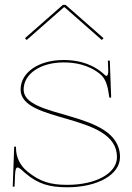

<svg xmlns="http://www.w3.org/2000/svg" viewBox="-20 -770 545 792"><path d="M242.5 -522.5C139.5 -522.5 65 -471.5 65 -400.5C65 -331 161.5 -307 259.5 -278.5C360.5 -249 462.5 -215 462.5 -122C462.5 -55.5 376.5 -7.5 257.5 -7.5C187 -7.5 144 -21 92.5 -63C64 -86.5 46 -120 46 -159.5V-165H38.5L32.5 0H40L42 -47C43 -70.5 46 -79 52.5 -79C59.5 -79 71 -68 84 -56C138 -10 185.5 2.5 257.5 2.5C383.5 2.5 475 -50 475 -122C475 -223.5 368.5 -261 266 -291C170 -319 77.5 -340.5 77.5 -400.5C77.5 -465.5 147 -512.5 242.5 -512.5C285 -512.5 343.5 -505 393.5 -464C417 -445 425 -412 430 -374L430.5 -370C430.5 -368 432 -366.5 434.5 -366.5C437 -366.5 438.5 -368 438.5 -370L433 -520H425C426 -492 426.5 -482.5 426.5 -480C426.5 -464.5 424.5 -457 419 -457C415 -457 409.5 -464 399.5 -472C346 -515 286 -522.5 242.5 -522.5ZM90 -605 243.5 -740H246.5L400 -605L407 -612.5L250.5 -750H239.5L83 -612.5Z"/></svg>

Font: Znikomit
Style: Regular
Weight: 100
Designer: gluk
Foundry: gluk
Version: Version 0.55